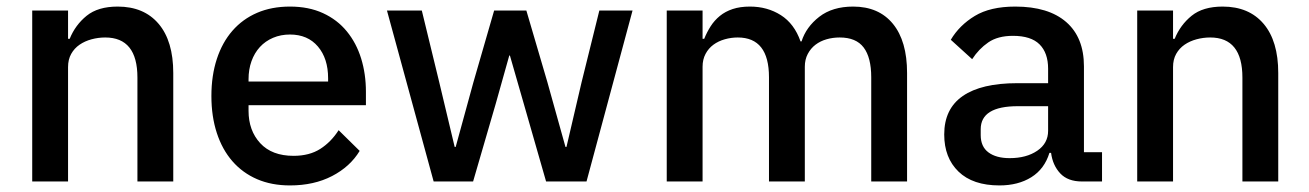

<svg xmlns="http://www.w3.org/2000/svg" viewBox="-20 -552 3981 584"><path d="M78 0V-520H187V-434H192Q209 -476 243.5 -504Q278 -532 338 -532Q418 -532 462.5 -479.5Q507 -427 507 -330V0H398V-316Q398 -438 300 -438Q279 -438 258.5 -432.5Q238 -427 222 -416Q206 -405 196.5 -388Q187 -371 187 -348V0Z M862 12Q806 12 762 -7Q718 -26 687 -61.5Q656 -97 639.5 -147.5Q623 -198 623 -260Q623 -322 639.5 -372.5Q656 -423 687 -458.5Q718 -494 762 -513Q806 -532 862 -532Q919 -532 962.5 -512Q1006 -492 1035 -456.5Q1064 -421 1078.5 -374Q1093 -327 1093 -273V-232H736V-215Q736 -155 771.5 -116.5Q807 -78 873 -78Q921 -78 954 -99Q987 -120 1010 -156L1074 -93Q1045 -45 990 -16.5Q935 12 862 12ZM862 -447Q834 -447 810.5 -437Q787 -427 770.5 -409Q754 -391 745 -366Q736 -341 736 -311V-304H978V-314Q978 -374 947 -410.5Q916 -447 862 -447Z M1157 -520H1263L1316 -302L1363 -105H1366L1420 -302L1483 -520H1581L1645 -302L1700 -105H1703L1749 -302L1803 -520H1904L1764 0H1641L1573 -237L1531 -383H1529L1488 -237L1419 0H1299Z M2008 0V-520H2117V-434H2122Q2130 -454 2141.5 -472Q2153 -490 2169.5 -503.5Q2186 -517 2208.5 -524.5Q2231 -532 2261 -532Q2314 -532 2355 -506Q2396 -480 2415 -426H2418Q2432 -470 2472 -501Q2512 -532 2575 -532Q2653 -532 2696 -479.5Q2739 -427 2739 -330V0H2630V-317Q2630 -377 2607 -407.5Q2584 -438 2534 -438Q2513 -438 2494 -432.5Q2475 -427 2460.5 -416Q2446 -405 2437 -388Q2428 -371 2428 -349V0H2319V-317Q2319 -438 2224 -438Q2204 -438 2184.5 -432.5Q2165 -427 2150 -416Q2135 -405 2126 -388Q2117 -371 2117 -349V0Z M3271 0Q3228 0 3205 -24.5Q3182 -49 3177 -87H3172Q3157 -38 3117 -13Q3077 12 3020 12Q2939 12 2895.5 -30Q2852 -72 2852 -143Q2852 -221 2908.5 -260Q2965 -299 3074 -299H3168V-343Q3168 -391 3142 -417Q3116 -443 3061 -443Q3015 -443 2986 -423Q2957 -403 2937 -372L2872 -431Q2898 -475 2945 -503.5Q2992 -532 3068 -532Q3169 -532 3223 -485Q3277 -438 3277 -350V-89H3332V0ZM3051 -71Q3102 -71 3135 -93.5Q3168 -116 3168 -154V-229H3076Q2963 -229 2963 -159V-141Q2963 -106 2986.5 -88.5Q3010 -71 3051 -71Z M3439 0V-520H3548V-434H3553Q3570 -476 3604.5 -504Q3639 -532 3699 -532Q3779 -532 3823.5 -479.5Q3868 -427 3868 -330V0H3759V-316Q3759 -438 3661 -438Q3640 -438 3619.5 -432.5Q3599 -427 3583 -416Q3567 -405 3557.5 -388Q3548 -371 3548 -348V0Z"/></svg>

Font: IBM Plex Sans Arabic Medm
Style: Regular
Weight: 500
Designer: Mike Abbink, Paul van der Laan, Pieter van Rosmalen, Wael Morcos, Khajak Apelian
Foundry: Bold Monday
Version: Version 1.005